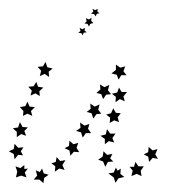

<svg xmlns="http://www.w3.org/2000/svg" viewBox="-44 -424 400 434"><path d="M312 -87 307 -75 313 -65 301 -67 293 -58 291 -70 281 -75 291 -80 292 -92 301 -84ZM281 -48 274 -38 276 -26 265 -31 253 -26 256 -38 249 -47H259L262 -58L269 -48ZM237 -24 224 -21 217 -11 213 -23 201 -32 213 -34 218 -45 222 -38 229 -43 228 -31ZM194 -47 189 -59 178 -63 188 -70 190 -82 198 -74 210 -76 205 -66 212 -59 200 -58ZM193 -98V-110L183 -117L195 -120L198 -132L205 -122H217L210 -112L214 -102L202 -105ZM204 -146 205 -158 196 -165 207 -168 212 -179 218 -169 229 -168 222 -159 225 -148 214 -152ZM217 -193 218 -205 209 -212 221 -215 225 -226 231 -216H243L235 -206L238 -195L227 -200ZM239 -274 235 -263 242 -254H230L224 -244L220 -255L208 -258L218 -266V-278L228 -271ZM203 -232 200 -220 207 -211 196 -210 189 -200 185 -211 174 -214 183 -222 182 -233 192 -227ZM181 -188 178 -176 185 -167 174 -166 167 -156 163 -168 152 -171 161 -178 160 -190 170 -183ZM158 -144 155 -133 162 -123H150L143 -113L139 -125L128 -128L138 -135L137 -147L147 -140ZM133 -101 129 -90 135 -80 123 -81 115 -72 113 -84 102 -89 112 -94 113 -106 122 -98ZM104 -62 97 -51 102 -40 90 -43 80 -36 81 -48 72 -55 82 -58 84 -69 92 -60ZM66 -29 56 -22 54 -10 45 -18H32L40 -27L37 -39L46 -35L51 -43L55 -32ZM16 -23 4 -27 -8 -23 -5 -36 -9 -48 2 -44 11 -51V-42L19 -43L12 -34ZM-11 -64 -13 -76 -24 -82 -13 -87 -11 -99 -3 -90 9 -91 3 -82 8 -73 -3 -74ZM-6 -114V-126L-15 -134L-3 -136L1 -148L7 -137L19 -136L11 -128L15 -117L4 -121ZM8 -162 9 -173 1 -182 13 -184 18 -194 23 -183 35 -182 26 -173 29 -162 18 -167ZM25 -208 28 -219 20 -228 32 -229 38 -239 42 -228 54 -226 45 -218 46 -207 36 -213ZM46 -252 49 -264 41 -273 53 -274 59 -284 63 -272 75 -269 66 -262 67 -250 57 -257ZM181 -394 175 -393 172 -387 169 -392 162 -393 167 -398 165 -404 171 -401 177 -404 176 -398ZM152 -351 145 -350 143 -344 140 -349 133 -350 138 -354 136 -361 142 -358 148 -361 147 -355ZM167 -372 160 -370 157 -364 154 -370 147 -371 152 -376 150 -383 157 -380 163 -384 162 -377Z"/></svg>

Font: Santa christmas start
Style: Regular
Weight: 400
Designer: MUHAMMAD YONI
Version: Version 001.000